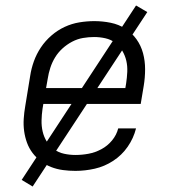

<svg xmlns="http://www.w3.org/2000/svg" viewBox="-20 -615 640 700"><path d="M255 8Q232 8 209.5 5Q187 2 166.5 -6Q146 -14 129 -27Q112 -40 99 -57Q86 -74 78.5 -94.5Q71 -115 68 -137Q65 -159 66.5 -182Q68 -205 72 -228L90 -338Q94 -365 103.5 -391.5Q113 -418 129 -442Q145 -466 167.5 -485.5Q190 -505 216 -517Q242 -529 269.5 -533.5Q297 -538 324 -538Q354 -538 383.5 -532Q413 -526 437 -510.5Q461 -495 477.5 -472Q494 -449 501.5 -421Q509 -393 509 -362.5Q509 -332 504 -302L493 -236H138L135 -218Q132 -197 131.5 -176Q131 -155 135.5 -135.5Q140 -116 150.5 -99Q161 -82 177 -70.5Q193 -59 213.5 -54.5Q234 -50 255 -50Q279 -50 303 -54.5Q327 -59 349.5 -71Q372 -83 388.5 -103Q405 -123 411 -147H476Q467 -111 445.5 -80Q424 -49 392.5 -28.5Q361 -8 325.5 0Q290 8 255 8ZM148 -294H437L440 -312Q443 -332 444 -353Q445 -374 440.5 -393.5Q436 -413 425.5 -430.5Q415 -448 399.5 -459.5Q384 -471 364 -475.5Q344 -480 323 -480Q303 -480 282.5 -476.5Q262 -473 243 -463Q224 -453 208 -438.5Q192 -424 181 -406Q170 -388 163.5 -368Q157 -348 154 -328ZM99 65 59 41 476 -595 517 -571Z"/></svg>

Font: Iosevka Slab LtExObl
Style: Regular
Weight: 300
Width: 7
Italic angle: -9°
Monospace: yes
Designer: Belleve Invis
Foundry: Belleve Invis
Version: Version 11.1.0; ttfautohint (v1.8.3)